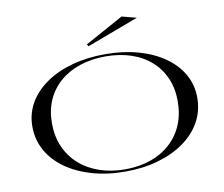

<svg xmlns="http://www.w3.org/2000/svg" viewBox="-97 -1055 1386 1189"><g transform="rotate(-10 596.5 -460.0)"><path d="M599 -723Q712 -723 806.5 -696.5Q901 -670 970.5 -621Q1040 -572 1077.5 -505.5Q1115 -439 1115 -359Q1115 -277 1077.5 -208.5Q1040 -140 970.5 -90Q901 -40 806.5 -12.5Q712 15 599 15Q485 15 389.5 -12.5Q294 -40 224 -90Q154 -140 116 -208.5Q78 -277 78 -359Q78 -439 116 -505.5Q154 -572 224 -621Q294 -670 389.5 -696.5Q485 -723 599 -723ZM599 -709Q511 -709 437.5 -684.5Q364 -660 311 -614Q258 -568 229.5 -503.5Q201 -439 201 -359Q201 -277 229.5 -211Q258 -145 311 -97.5Q364 -50 437.5 -24.5Q511 1 599 1Q686 1 758.5 -24Q831 -49 883.5 -96.5Q936 -144 964 -210Q992 -276 992 -359Q992 -439 964 -503.5Q936 -568 883.5 -614.5Q831 -661 758.5 -685Q686 -709 599 -709ZM507 -789 499 -802 740 -935 832 -911Z"/></g></svg>

Font: Kalnia Expanded Light
Style: Regular
Weight: 300
Width: 7
Designer: Frida Medrano
Foundry: Frida Medrano
Version: Version 1.105